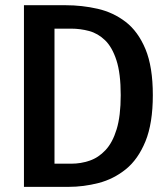

<svg xmlns="http://www.w3.org/2000/svg" viewBox="-20 -728 655 748"><path d="M575.4 -357.4Q575.4 -247.7 546.7 -177.4Q517.9 -107.2 470.3 -68.7Q422.6 -30.3 364.1 -15.1Q305.6 0 246.7 0H73.3V-707.7H234.9Q299.5 -707.7 360.3 -693.8Q421 -680 469.5 -642.8Q517.9 -605.6 546.7 -536.7Q575.4 -467.7 575.4 -357.4ZM450.3 -357.4Q450.3 -442.1 433.6 -493.3Q416.9 -544.6 389.2 -571.3Q361.5 -597.9 327.2 -607.2Q292.8 -616.4 257.4 -616.4H192.3V-90.3H257.9Q294.9 -90.3 329.2 -102.1Q363.6 -113.8 391 -143.1Q418.5 -172.3 434.4 -224.4Q450.3 -276.4 450.3 -357.4Z"/></svg>

Font: Fira Code Medium
Style: Regular
Weight: 500
Designer: Carrois Corporate, Edenspiekermann AG, Nikita Prokopov
Foundry: Carrois Corporate, Edenspiekermann AG, Nikita Prokopov
Version: Version 6.002